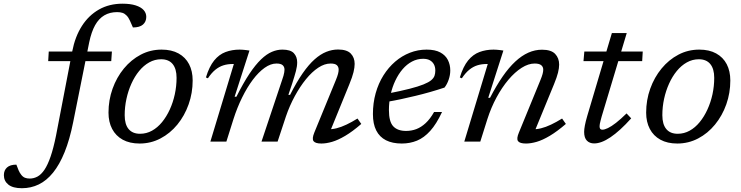

<svg xmlns="http://www.w3.org/2000/svg" viewBox="-190 -748 3914 1014"><path d="M64.5 -425 67.5 -476H401L397.5 -425ZM196.5 -103Q178 -10.5 151.2 55.5Q124.5 121.5 90.2 163.8Q56 206 14.8 226Q-26.5 246 -74.5 246Q-122 246 -145.8 227Q-169.5 208 -169.5 177Q-169.5 151.5 -153 136.5Q-136.5 121.5 -103.5 121.5Q-97.5 138 -91.8 151.5Q-86 165 -77.5 175.5Q-69 186.5 -58 190.8Q-47 195 -33 195Q-11.5 195 8 184.5Q27.5 174 44.8 148.5Q62 123 77.2 78.8Q92.5 34.5 106 -32.5L191.5 -477Q206.5 -554.5 242.5 -610.8Q278.5 -667 332.8 -697.8Q387 -728.5 457 -728.5Q498.5 -728.5 526.5 -719.5Q554.5 -710.5 568.5 -695Q582.5 -679.5 582.5 -659Q582.5 -633.5 565 -618.2Q547.5 -603 512 -603Q503.5 -622.5 496 -639.2Q488.5 -656 478.5 -666Q469 -676 457.2 -680Q445.5 -684 428.5 -684Q390 -684 361 -667Q332 -650 312.2 -614.8Q292.5 -579.5 281 -524Z M663.5 -486Q716 -486 752.8 -465.8Q789.5 -445.5 808.5 -409Q827.5 -372.5 827.5 -323Q827.5 -257 806.2 -197Q785 -137 746.8 -90.2Q708.5 -43.5 657.5 -16.8Q606.5 10 547.5 10Q495 10 458.2 -10.2Q421.5 -30.5 402.2 -67.2Q383 -104 383 -153Q383 -219.5 404.5 -279.5Q426 -339.5 464.2 -386Q502.5 -432.5 553.2 -459.2Q604 -486 663.5 -486ZM549.5 -41.5Q583.5 -41.5 612.8 -57.8Q642 -74 665.8 -103Q689.5 -132 706.8 -169.8Q724 -207.5 733.2 -250.2Q742.5 -293 742.5 -337Q742.5 -384.5 721.8 -409.8Q701 -435 661 -435Q627.5 -435 598 -418.5Q568.5 -402 544.8 -373Q521 -344 504 -306.2Q487 -268.5 477.8 -226Q468.5 -183.5 468.5 -139.5Q468.5 -91.5 489.2 -66.5Q510 -41.5 549.5 -41.5Z M1547.5 -39.5 1541.5 -65.5Q1562.5 -64.5 1587 -70.5Q1611.5 -76.5 1639.5 -89.8Q1667.5 -103 1698 -122L1718 -93.5Q1672 -53.5 1633.5 -30.8Q1595 -8 1564 1Q1533 10 1507.5 10Q1475.5 10 1466 -2.5Q1456.5 -15 1470 -48L1583.5 -324.5Q1592 -345 1595.2 -357.8Q1598.5 -370.5 1598.5 -380Q1598.5 -395 1589 -403.8Q1579.5 -412.5 1556 -412.5Q1524 -412.5 1490.8 -390.5Q1457.5 -368.5 1426 -329.8Q1394.5 -291 1367 -240.5Q1339.5 -190 1320 -133L1276 0H1191L1299.5 -324.5Q1304.5 -338 1307.2 -348.2Q1310 -358.5 1311.2 -366Q1312.5 -373.5 1312.5 -380Q1312.5 -395 1302.8 -403.8Q1293 -412.5 1270 -412.5Q1239.5 -412.5 1207.5 -389.8Q1175.5 -367 1145.2 -326.8Q1115 -286.5 1088.8 -233.2Q1062.5 -180 1043 -119L1005.5 0H921L1045 -410Q1044 -410 1042.2 -410Q1040.5 -410 1039 -410Q1012.5 -410 990 -403Q967.5 -396 947.2 -379.5Q927 -363 908 -334.5L897.5 -339Q915 -396.5 941 -428.5Q967 -460.5 1001.2 -473.2Q1035.5 -486 1076 -486Q1085 -486 1093.2 -485.2Q1101.5 -484.5 1110 -483.5Q1118.5 -482.5 1127.5 -481L1049 -237H1058.5Q1095 -310 1127.2 -358.2Q1159.5 -406.5 1188.8 -434.5Q1218 -462.5 1245.8 -474.2Q1273.5 -486 1301 -486Q1344.5 -486 1362 -467Q1379.5 -448 1379.5 -419Q1379.5 -398 1372.8 -372.5Q1366 -347 1353 -306.5L1333 -247H1342Q1376.5 -315 1408.5 -361Q1440.5 -407 1471.5 -434.5Q1502.5 -462 1533.2 -474.2Q1564 -486.5 1595.5 -486.5Q1642 -486.5 1662.5 -465.2Q1683 -444 1683 -410.5Q1683 -392 1677 -367Q1671 -342 1655 -303Z M2044.5 -437.5Q2013.5 -437.5 1986 -423Q1958.5 -408.5 1936.2 -382.5Q1914 -356.5 1897.8 -322.2Q1881.5 -288 1872.8 -248.2Q1864 -208.5 1864 -167Q1864 -105 1887 -80.8Q1910 -56.5 1954.5 -56.5Q1983 -56.5 2008.8 -66.2Q2034.5 -76 2058 -97.8Q2081.5 -119.5 2102.5 -156.5H2144.5Q2115 -93 2082.2 -56.8Q2049.5 -20.5 2012.2 -5.2Q1975 10 1932 10Q1882.5 10 1848.5 -7.2Q1814.5 -24.5 1797 -59Q1779.5 -93.5 1779.5 -145.5Q1779.5 -204 1794 -255.8Q1808.5 -307.5 1835 -349.8Q1861.5 -392 1897 -422.5Q1932.5 -453 1974.8 -469.5Q2017 -486 2063 -486Q2108 -486 2135.5 -471Q2163 -456 2175.5 -431Q2188 -406 2188 -376Q2188 -352 2179.5 -327.2Q2171 -302.5 2157.5 -285.5Q2120 -273 2081.5 -262Q2043 -251 2004.5 -241.8Q1966 -232.5 1928.8 -224.5Q1891.5 -216.5 1856 -210.5L1858.5 -254Q1927.5 -267.5 1973.2 -279.2Q2019 -291 2046.2 -302Q2073.5 -313 2087 -324.2Q2100.5 -335.5 2104.8 -348Q2109 -360.5 2109 -375.5Q2109 -394.5 2101.5 -408.2Q2094 -422 2080 -429.8Q2066 -437.5 2044.5 -437.5Z M2249 -334.5 2238.5 -339Q2256 -396.5 2282 -428.5Q2308 -460.5 2342.2 -473.2Q2376.5 -486 2417 -486Q2426 -486 2434.2 -485.2Q2442.5 -484.5 2451 -483.5Q2459.5 -482.5 2468.5 -481L2388.5 -231.5H2398Q2431.5 -296 2464.5 -343.8Q2497.5 -391.5 2531.5 -423Q2565.5 -454.5 2600.5 -470Q2635.5 -485.5 2672.5 -485.5Q2721 -485.5 2742 -463.2Q2763 -441 2763 -407Q2763 -388.5 2757 -364.2Q2751 -340 2736 -303.5L2627.5 -39.5L2622 -65.5Q2643 -64.5 2667.5 -70.5Q2692 -76.5 2720 -89.8Q2748 -103 2778.5 -122L2798.5 -93.5Q2752 -53.5 2713.8 -30.8Q2675.5 -8 2644.5 1Q2613.5 10 2588 10Q2555.5 10 2546 -2.5Q2536.5 -15 2550.5 -48L2663.5 -323.5Q2672 -344 2675.5 -357.2Q2679 -370.5 2679 -380Q2679 -395 2668.2 -403.8Q2657.5 -412.5 2633.5 -412.5Q2600.5 -412.5 2564.8 -389.8Q2529 -367 2495 -326.8Q2461 -286.5 2432.2 -233.2Q2403.5 -180 2384 -119L2346.5 0H2262L2386 -410Q2385 -410 2383.2 -410Q2381.5 -410 2380 -410Q2353.5 -410 2331 -403Q2308.5 -396 2288.2 -379.5Q2268 -363 2249 -334.5Z M2891.5 -425 2896 -476H3204.5L3201.5 -425ZM2987.5 -132.5Q2984.5 -121 2981.8 -111Q2979 -101 2977.8 -93.8Q2976.5 -86.5 2976.5 -81.5Q2976.5 -71 2980.2 -67Q2984 -63 2991.5 -63Q3002.5 -63 3020.5 -71.5Q3038.5 -80 3063.2 -99.2Q3088 -118.5 3119 -149L3143.5 -123Q3113.5 -89.5 3086 -64.5Q3058.5 -39.5 3034 -23Q3009.5 -6.5 2988 1.5Q2966.5 9.5 2948 9.5Q2924 9.5 2909.5 -5.2Q2895 -20 2895 -51.5Q2895 -65 2898.8 -85Q2902.5 -105 2911.5 -136L3041.5 -573.5H3120Z M3503 -486Q3555.5 -486 3592.2 -465.8Q3629 -445.5 3648 -409Q3667 -372.5 3667 -323Q3667 -257 3645.8 -197Q3624.5 -137 3586.2 -90.2Q3548 -43.5 3497 -16.8Q3446 10 3387 10Q3334.5 10 3297.8 -10.2Q3261 -30.5 3241.8 -67.2Q3222.5 -104 3222.5 -153Q3222.5 -219.5 3244 -279.5Q3265.5 -339.5 3303.8 -386Q3342 -432.5 3392.8 -459.2Q3443.5 -486 3503 -486ZM3389 -41.5Q3423 -41.5 3452.2 -57.8Q3481.5 -74 3505.2 -103Q3529 -132 3546.2 -169.8Q3563.5 -207.5 3572.8 -250.2Q3582 -293 3582 -337Q3582 -384.5 3561.2 -409.8Q3540.5 -435 3500.5 -435Q3467 -435 3437.5 -418.5Q3408 -402 3384.2 -373Q3360.5 -344 3343.5 -306.2Q3326.5 -268.5 3317.2 -226Q3308 -183.5 3308 -139.5Q3308 -91.5 3328.8 -66.5Q3349.5 -41.5 3389 -41.5Z"/></svg>

Font: Newsreader 11pt
Style: Italic
Weight: 400
Italic angle: -17°
Version: Version 1.003